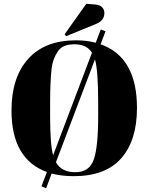

<svg xmlns="http://www.w3.org/2000/svg" viewBox="-20 -925 788 1019"><path d="M41 -339Q41 -514 129.5 -612.5Q218 -711 383 -711Q442 -711 488 -698L515 -769L540 -759L514 -690Q707 -622 707 -352Q707 -180 623.5 -85Q540 10 371 10Q308 10 254 -4L225 74L200 64L229 -12Q41 -80 41 -339ZM501 -309V-383Q501 -552 484 -610L277 -64Q306 -11 380 -11Q454 -11 477.5 -77.5Q501 -144 501 -309ZM246 -307Q246 -158 262 -101L468 -645Q441 -690 375 -690Q313 -690 288 -654Q260 -613 254 -562Q246 -492 246 -379ZM323 -743 438 -905 486 -901Q511 -899 522.5 -886Q534 -873 534 -856Q534 -816 490 -798L331 -733Z"/></svg>

Font: SVN-Abril Fatface
Style: Regular
Weight: 400
Designer: Veronika Burian, Jos? Scaglione
Foundry: TypeTogether
Version: Version 1.001